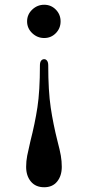

<svg xmlns="http://www.w3.org/2000/svg" viewBox="-20 -552 370 808"><path d="M94 -462Q94 -491 115.5 -511.5Q137 -532 166 -532Q195 -532 215 -511.5Q235 -491 235 -462Q235 -433 215 -412.5Q195 -392 166 -392Q137 -392 115.5 -412.5Q94 -433 94 -462ZM90 150Q90 126 94.5 103Q99 80 108 42Q127 -32 137.5 -100.5Q148 -169 148 -277Q148 -290 153 -296.5Q158 -303 166 -303Q173 -303 178 -296.5Q183 -290 183 -277Q183 -169 193.5 -99Q204 -29 222 42Q232 80 236 103Q240 126 240 150Q240 188 220.5 212Q201 236 166 236Q130 236 110 212Q90 188 90 150Z"/></svg>

Font: Shippori Mincho
Style: Bold
Weight: 700
Designer: FONTDASU
Foundry: FONTDASU / Google Inc. / but / Adobe
Version: Version 3.110; ttfautohint (v1.8.3)